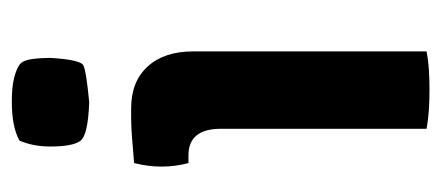

<svg xmlns="http://www.w3.org/2000/svg" viewBox="-231 -511 747 325"><g transform="rotate(-90 142.5 -348.5)"><path d="M218 -395V0Q203 3 186.5 4Q170 5 153 5Q136 5 119.5 4Q103 3 87 0V-348Q87 -403 42 -403H29Q23 -425 23 -449Q23 -471 29 -495Q52 -497 71.5 -498.5Q91 -500 105 -500H122Q167 -500 192.5 -472Q218 -444 218 -395ZM67 -689Q90 -702 133 -702Q158 -702 173.5 -698Q189 -694 196 -688.5Q203 -683 205 -668Q207 -653 207 -637Q204 -586 194.5 -581Q185 -576 132 -571Q76 -573 66.5 -586Q57 -599 57 -637Q57 -666 67 -689Z"/></g></svg>

Font: Signika
Style: Semibold
Weight: 600
Designer: Anna Giedrys
Foundry: Anna Giedrys
Version: Version 1.001